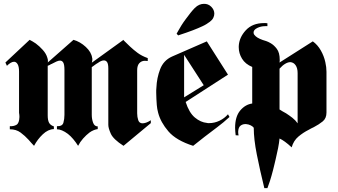

<svg xmlns="http://www.w3.org/2000/svg" viewBox="-20 -750 1756 998"><path d="M362 -543Q397 -533 426 -506Q455 -479 459 -449Q460 -447 460 -445V-437Q460 -435 459 -433Q459 -430 458.5 -428Q458 -426 457 -424L622 -543Q623 -541 623 -540L656 -508Q674 -491 695.5 -475Q717 -459 748 -448V-433Q744 -433 740.5 -433.5Q737 -434 733 -434Q716 -434 704.5 -422Q693 -410 693 -385V-161Q693 -142 698.5 -125.5Q704 -109 721 -109Q729 -109 739.5 -112.5Q750 -116 764 -125V-110L622 8Q569 -26 556 -55Q543 -84 543 -101V-394Q543 -417 537 -426.5Q531 -436 520 -436Q513 -436 505 -432.5Q497 -429 489 -423Q485 -421 481.5 -418.5Q478 -416 475 -414Q470 -410 465.5 -407Q461 -404 457 -401V-153Q457 -131 464 -112Q471 -93 488 -93V-79Q479 -78 467.5 -73.5Q456 -69 445 -61Q428 -48 412 -30Q396 -12 386 8Q374 -11 360.5 -27Q347 -43 333 -54Q317 -66 302.5 -72Q288 -78 276 -78V-94Q304 -93 309.5 -112Q315 -131 315 -153V-386Q315 -414 309 -424.5Q303 -435 292 -435Q284 -435 273 -430Q262 -425 251 -419Q250 -418 248.5 -417.5Q247 -417 246 -417Q242 -414 237.5 -412Q233 -410 228 -408V-150Q228 -125 235 -112Q242 -99 260 -93V-79Q230 -78 202.5 -52Q175 -26 157 8Q150 1 143 -7L129 -23Q110 -44 87 -61Q64 -78 31 -78V-94Q52 -93 66 -101.5Q80 -110 81 -142Q81 -147 80.5 -152.5Q80 -158 79 -164V-378Q79 -404 71.5 -416.5Q64 -429 53 -429Q45 -429 35.5 -423.5Q26 -418 16 -408L8 -425L134 -543Q141 -539 149.5 -534.5Q158 -530 166 -524Q185 -510 202.5 -490.5Q220 -471 226 -450Q228 -445 228.5 -441Q229 -437 229 -433V-428Q229 -427 228 -425Z M1055 -535 1165 -362 945 -220Q963 -164 993 -139Q1023 -114 1056 -111Q1059 -110 1061 -110H1067Q1095 -110 1121 -122.5Q1147 -135 1165 -156L1173 -142Q1157 -127 1141 -114Q1125 -101 1108 -88Q1075 -63 1043.5 -39Q1012 -15 984 8Q896 -20 855.5 -67Q815 -114 802 -164Q799 -174 797.5 -184Q796 -194 795 -204Q794 -219 793 -235Q792 -251 792 -268V-281Q792 -288 793 -295Q795 -345 812.5 -390.5Q830 -436 874 -456ZM898 -575Q903 -584 909.5 -595Q916 -606 923 -618Q928 -626 933.5 -634Q939 -642 945 -650Q958 -668 970.5 -683.5Q983 -699 992 -708Q1004 -720 1016 -725Q1028 -730 1039 -730Q1062 -731 1078 -715Q1094 -699 1094 -679Q1094 -668 1088.5 -657Q1083 -646 1071 -637Q1063 -631 1053.5 -625Q1044 -619 1033 -614Q1012 -604 982 -592.5Q952 -581 906 -566ZM937 -465V-244L1039 -307Z M1433 -425 1606 -535Q1631 -517 1647.5 -488Q1664 -459 1671 -427Q1674 -414 1675.5 -401.5Q1677 -389 1677 -377V-165Q1677 -135 1657.5 -119Q1638 -103 1611 -89Q1604 -86 1597.5 -82.5Q1591 -79 1584 -75Q1556 -61 1531 -40Q1506 -19 1496 16Q1478 -1 1461.5 -13Q1445 -25 1433 -30Q1431 -8 1425.5 20Q1420 48 1413 77Q1410 92 1406 106.5Q1402 121 1399 135Q1391 166 1383 191Q1375 216 1370 228H1354Q1331 134 1315 53.5Q1299 -27 1299 -86Q1294 -93 1283 -98.5Q1272 -104 1259 -105H1255Q1241 -105 1230 -96.5Q1219 -88 1218 -65Q1218 -61 1218.5 -56Q1219 -51 1220 -46L1205 -47Q1204 -57 1203 -66.5Q1202 -76 1202 -85Q1202 -144 1228.5 -175.5Q1255 -207 1291 -212V-402Q1255 -417 1238 -445Q1221 -473 1221 -504V-510Q1223 -555 1257.5 -592.5Q1292 -630 1352 -630H1361Q1366 -630 1370 -629V-614H1358Q1336 -614 1317 -604.5Q1298 -595 1298 -581Q1298 -578 1299 -574.5Q1300 -571 1303 -568Q1308 -561 1318.5 -554.5Q1329 -548 1346 -542Q1353 -540 1363.5 -536.5Q1374 -533 1386 -526Q1404 -516 1419 -496Q1434 -476 1434 -439V-432Q1433 -430 1433 -428ZM1449 -171Q1458 -166 1467 -161Q1484 -150 1500 -137.5Q1516 -125 1527 -109V-370Q1527 -396 1516.5 -411Q1506 -426 1489 -427Q1477 -427 1462.5 -418.5Q1448 -410 1433 -393V-181Q1441 -176 1449 -171Z"/></svg>

Font: Fette UNZ Fraktur
Style: Regular
Weight: 900
Foundry: UNZ1 Extensions by Catfonts.de
Version: Version 0.000 2012 initial release